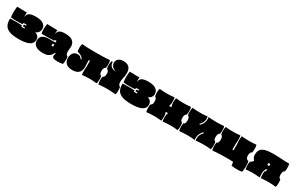

<svg xmlns="http://www.w3.org/2000/svg" viewBox="296 -2982 7994 5221"><g transform="rotate(30 4293.0 -372.0)"><path d="M489 -293V-326H423V-381H489V-414H391V-373Q358 -368 310 -365.5Q262 -363 209 -363Q156 -363 106.5 -365.5Q57 -368 21 -373Q15 -410 12 -457Q9 -504 10 -552.5Q11 -601 14.5 -642.5Q18 -684 24 -711Q52 -711 90.5 -710Q129 -709 172 -707.5Q215 -706 256.5 -705Q298 -704 331 -704Q327 -670 324.5 -634.5Q322 -599 333 -564Q336 -628 368 -664Q400 -700 459 -715Q518 -730 602 -730Q656 -730 712 -721.5Q768 -713 814.5 -690Q861 -667 889.5 -625.5Q918 -584 918 -518Q918 -483 903 -449Q888 -415 860.5 -390.5Q833 -366 794 -357Q824 -347 854 -328Q884 -309 904.5 -276Q925 -243 925 -190Q925 -123 890.5 -79Q856 -35 796 -10.5Q736 14 658 24Q580 34 494 34Q310 34 203.5 -6Q97 -46 53.5 -127.5Q10 -209 15 -334Q74 -337 120 -338Q166 -339 208 -339Q250 -339 293.5 -338Q337 -337 391 -334V-293Z M1260 34Q1140 34 1070.5 3Q1001 -28 971 -78Q941 -128 941 -186Q941 -274 1003 -329Q1065 -384 1201 -385L1413 -387V-440H1358V-413Q1256 -409 1157 -405Q1058 -401 960 -408Q935 -564 965 -710Q994 -710 1035.5 -709Q1077 -708 1123.5 -706.5Q1170 -705 1215 -704Q1260 -703 1295 -702Q1282 -672 1280.5 -642Q1279 -612 1289 -584Q1294 -667 1352 -699Q1410 -731 1516 -731Q1653 -731 1726 -691.5Q1799 -652 1823 -574Q1835 -537 1833.5 -494.5Q1832 -452 1827 -412Q1822 -372 1822 -340Q1822 -279 1841.5 -253.5Q1861 -228 1883 -220Q1892 -191 1893.5 -147Q1895 -103 1891 -59Q1887 -15 1877 17Q1833 27 1785 30.5Q1737 34 1707 34Q1631 34 1588 16Q1545 -2 1545 -50Q1545 -67 1551.5 -86Q1558 -105 1567 -127L1541 -140Q1523 -96 1491.5 -56Q1460 -16 1404.5 9Q1349 34 1260 34ZM1358 -259H1413V-322H1358Z M2177 35Q2044 35 1978 -27.5Q1912 -90 1912 -196Q1912 -254 1931.5 -303.5Q1951 -353 1992.5 -383.5Q2034 -414 2100 -414Q2138 -414 2169 -399Q2200 -384 2231 -334L2254 -351Q2226 -401 2175 -430.5Q2124 -460 2059 -471Q2052 -488 2048 -519Q2044 -550 2044 -586.5Q2044 -623 2048.5 -656.5Q2053 -690 2063 -713Q2112 -706 2223 -702Q2334 -698 2500 -698Q2617 -698 2699.5 -700.5Q2782 -703 2838.5 -706.5Q2895 -710 2933 -713Q2946 -684 2950 -639Q2954 -594 2951 -548.5Q2948 -503 2937 -470Q2928 -469 2914.5 -457Q2901 -445 2890.5 -416.5Q2880 -388 2880 -337Q2880 -277 2899.5 -251.5Q2919 -226 2941 -220Q2949 -191 2951 -147Q2953 -103 2949 -59Q2945 -15 2934 17Q2910 14 2881.5 10.5Q2853 7 2812 4.5Q2771 2 2710 2Q2635 2 2575 7Q2515 12 2475 17Q2469 -10 2466 -54.5Q2463 -99 2464.5 -147Q2466 -195 2472 -230V-426H2435V-316Q2449 -208 2433.5 -139.5Q2418 -71 2381 -33Q2344 5 2291 20Q2238 35 2177 35Z M2992 17Q2984 -3 2979 -34.5Q2974 -66 2973.5 -101Q2973 -136 2975.5 -167.5Q2978 -199 2985 -219Q3000 -225 3014 -238Q3028 -251 3037.5 -277Q3047 -303 3047 -348Q3047 -392 3035.5 -416.5Q3024 -441 3009.5 -452.5Q2995 -464 2985 -469Q2976 -486 2972 -517.5Q2968 -549 2968.5 -586Q2969 -623 2974 -657Q2979 -691 2989 -713Q3000 -712 3008 -710.5Q3016 -709 3026 -708Q3022 -646 3051 -601.5Q3080 -557 3130.5 -538Q3181 -519 3238 -530Q3190 -532 3149.5 -555.5Q3109 -579 3084.5 -618.5Q3060 -658 3060 -707Q3060 -748 3079.5 -786.5Q3099 -825 3145 -850.5Q3191 -876 3269 -876Q3394 -876 3451.5 -813.5Q3509 -751 3509 -629Q3509 -572 3499.5 -524.5Q3490 -477 3480.5 -433.5Q3471 -390 3471 -345Q3471 -302 3480.5 -276Q3490 -250 3504.5 -237.5Q3519 -225 3533 -219Q3540 -199 3542.5 -167.5Q3545 -136 3544.5 -101Q3544 -66 3539 -34.5Q3534 -3 3526 17Q3498 14 3453.5 10.5Q3409 7 3357 4.5Q3305 2 3253 2Q3205 2 3155.5 4.5Q3106 7 3063 10.5Q3020 14 2992 17Z M4023 -293V-326H3957V-381H4023V-414H3925V-373Q3892 -368 3844 -365.5Q3796 -363 3743 -363Q3690 -363 3640.5 -365.5Q3591 -368 3555 -373Q3549 -410 3546 -457Q3543 -504 3544 -552.5Q3545 -601 3548.5 -642.5Q3552 -684 3558 -711Q3586 -711 3624.5 -710Q3663 -709 3706 -707.5Q3749 -706 3790.5 -705Q3832 -704 3865 -704Q3861 -670 3858.5 -634.5Q3856 -599 3867 -564Q3870 -628 3902 -664Q3934 -700 3993 -715Q4052 -730 4136 -730Q4190 -730 4246 -721.5Q4302 -713 4348.5 -690Q4395 -667 4423.5 -625.5Q4452 -584 4452 -518Q4452 -483 4437 -449Q4422 -415 4394.5 -390.5Q4367 -366 4328 -357Q4358 -347 4388 -328Q4418 -309 4438.5 -276Q4459 -243 4459 -190Q4459 -123 4424.5 -79Q4390 -35 4330 -10.5Q4270 14 4192 24Q4114 34 4028 34Q3844 34 3737.5 -6Q3631 -46 3587.5 -127.5Q3544 -209 3549 -334Q3608 -337 3654 -338Q3700 -339 3742 -339Q3784 -339 3827.5 -338Q3871 -337 3925 -334V-293Z M4495 17Q4485 -15 4480.5 -59Q4476 -103 4478 -147Q4480 -191 4488 -220Q4511 -226 4530 -251.5Q4549 -277 4549 -337Q4549 -388 4538.5 -416.5Q4528 -445 4515 -457Q4502 -469 4492 -470Q4482 -503 4478.5 -548.5Q4475 -594 4479.5 -639Q4484 -684 4496 -713Q4543 -707 4602.5 -703.5Q4662 -700 4728 -700Q4793 -700 4855 -704Q4917 -708 4963 -714Q4970 -690 4973 -648.5Q4976 -607 4974.5 -563Q4973 -519 4967 -487H4955V-438H5016V-487H5004Q4998 -519 4996.5 -563Q4995 -607 4998 -648.5Q5001 -690 5008 -714Q5054 -708 5116 -704Q5178 -700 5243 -700Q5309 -700 5368.5 -703.5Q5428 -707 5475 -713Q5488 -684 5492 -639Q5496 -594 5493 -548.5Q5490 -503 5479 -470Q5470 -469 5456.5 -457Q5443 -445 5432.5 -416.5Q5422 -388 5422 -337Q5422 -277 5441.5 -251.5Q5461 -226 5483 -220Q5491 -191 5493 -147Q5495 -103 5491 -59Q5487 -15 5476 17Q5452 14 5423 10.5Q5394 7 5352.5 4.5Q5311 2 5247 2Q5168 2 5108 7Q5048 12 5007 17Q5001 -8 4998 -49Q4995 -90 4996.5 -134Q4998 -178 5004 -210H5016V-254H4955V-210H4967Q4974 -178 4975.5 -134Q4977 -90 4974 -49Q4971 -8 4964 17Q4940 14 4911 10.5Q4882 7 4840.5 4.5Q4799 2 4735 2Q4656 2 4596 7Q4536 12 4495 17Z M5528 17Q5518 -15 5513.5 -59Q5509 -103 5511 -147Q5513 -191 5521 -220Q5544 -226 5563 -251.5Q5582 -277 5582 -337Q5582 -388 5571.5 -416.5Q5561 -445 5548 -457Q5535 -469 5525 -470Q5515 -503 5511.5 -548.5Q5508 -594 5512.5 -639Q5517 -684 5529 -713Q5576 -707 5636 -703.5Q5696 -700 5766 -700Q5831 -700 5893 -704Q5955 -708 6001 -714Q6012 -656 6006 -609Q6000 -562 5976 -519Q5952 -476 5908 -430L5929 -410Q5980 -463 6005 -511.5Q6030 -560 6035.5 -609.5Q6041 -659 6031 -713Q6079 -708 6145 -704Q6211 -700 6281 -700Q6351 -700 6411 -703.5Q6471 -707 6518 -713Q6531 -684 6535 -639Q6539 -594 6536 -548.5Q6533 -503 6522 -470Q6513 -469 6499.5 -457Q6486 -445 6475.5 -416.5Q6465 -388 6465 -337Q6465 -277 6484.5 -251.5Q6504 -226 6526 -220Q6534 -191 6536 -147Q6538 -103 6534 -59Q6530 -15 6519 17Q6495 14 6466 10.5Q6437 7 6394 4.5Q6351 2 6285 2Q6206 2 6146 7Q6086 12 6045 17Q6035 -41 6040.5 -88Q6046 -135 6070 -178.5Q6094 -222 6138 -267L6117 -287Q6067 -235 6041.5 -186Q6016 -137 6011 -87.5Q6006 -38 6015 17Q5990 14 5959.5 10.5Q5929 7 5884.5 4.5Q5840 2 5773 2Q5691 2 5630 7Q5569 12 5528 17Z M7235 121Q7228 90 7224 60Q7220 30 7218 8Q7175 5 7124 4Q7073 3 7018 3Q6940 3 6858.5 5.5Q6777 8 6703 12.5Q6629 17 6571 24Q6561 -10 6556.5 -55.5Q6552 -101 6554 -145.5Q6556 -190 6564 -220Q6587 -226 6606 -251.5Q6625 -277 6625 -337Q6625 -388 6614.5 -416.5Q6604 -445 6591 -457Q6578 -469 6568 -470Q6558 -503 6554.5 -548.5Q6551 -594 6555.5 -639Q6560 -684 6572 -713Q6619 -707 6678 -703.5Q6737 -700 6799 -700Q6861 -700 6922 -704Q6983 -708 7029 -714Q7036 -688 7039 -643Q7042 -598 7040.5 -550Q7039 -502 7033 -467V-270H7070V-467Q7064 -502 7062.5 -550Q7061 -598 7064 -643Q7067 -688 7074 -714Q7120 -708 7181.5 -704Q7243 -700 7304 -700Q7366 -700 7425 -703.5Q7484 -707 7531 -713Q7544 -684 7548 -639Q7552 -594 7549 -548.5Q7546 -503 7535 -470Q7526 -469 7512.5 -457Q7499 -445 7488.5 -416.5Q7478 -388 7478 -337Q7478 -278 7505 -249.5Q7532 -221 7564 -220Q7571 -203 7575.5 -170.5Q7580 -138 7581.5 -97.5Q7583 -57 7581 -15Q7579 27 7574.5 63Q7570 99 7562 121Q7535 127 7495 129.5Q7455 132 7409.5 132Q7364 132 7318.5 129.5Q7273 127 7235 121Z M7615 17Q7606 -11 7601 -53.5Q7596 -96 7598 -141Q7600 -186 7608 -220Q7630 -231 7654 -251Q7678 -271 7697 -301Q7665 -336 7647.5 -373Q7630 -410 7630 -464Q7630 -570 7679.5 -627Q7729 -684 7822.5 -706.5Q7916 -729 8048 -729Q8138 -729 8204.5 -726Q8271 -723 8326 -719Q8381 -715 8436.5 -713Q8492 -711 8559 -713Q8572 -684 8576 -639Q8580 -594 8577 -548.5Q8574 -503 8563 -470Q8554 -469 8540.5 -457Q8527 -445 8516.5 -416.5Q8506 -388 8506 -337Q8506 -277 8525.5 -251.5Q8545 -226 8567 -220Q8575 -191 8577 -147Q8579 -103 8575 -59Q8571 -15 8560 17Q8520 13 8460 8Q8400 3 8334 2Q8259 1 8195.5 6.5Q8132 12 8092 16Q8083 -10 8079.5 -49.5Q8076 -89 8078.5 -131.5Q8081 -174 8088 -208H8119V-294Q8081 -257 8064.5 -213Q8048 -169 8047.5 -113Q8047 -57 8058 17Q8034 14 8003.5 10.5Q7973 7 7927.5 4.5Q7882 2 7811 2Q7732 2 7689.5 7.5Q7647 13 7615 17ZM8065 -382H8123V-446H8065Z"/></g></svg>

Font: Oi
Style: Regular
Weight: 400
Designer: Kostas Bartsokas, Mohamad Dakak
Foundry: Foundry5
Version: Version 4.000